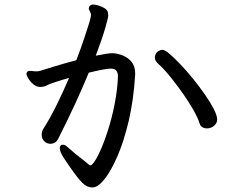

<svg xmlns="http://www.w3.org/2000/svg" viewBox="-20 -780 1040 848"><path d="M403 -534Q457 -545 476 -545Q495 -545 519.5 -536Q544 -527 560.5 -507.5Q577 -488 577 -456V-450Q570 -337 548.5 -246Q527 -155 498.5 -89.5Q470 -24 441 12Q412 48 388 48Q364 48 344 28Q319 4 264 -79Q253 -96 248.5 -106.5Q244 -117 244 -125Q244 -141 258 -141Q268 -141 280 -129Q306 -105 352 -70Q368 -57 376 -50H380Q381 -50 382 -50Q397 -60 416.5 -100.5Q436 -141 455 -199Q474 -257 486.5 -321.5Q499 -386 501 -443Q501 -457 494.5 -467Q488 -477 469 -477Q446 -477 372 -459Q318 -327 238 -169Q227 -145 202 -145Q191 -145 180 -152Q164 -165 164 -185Q164 -200 172 -212Q198 -252 228 -312Q258 -372 285 -436Q250 -426 223 -417Q196 -408 191 -405Q176 -396 158.5 -396Q141 -396 127 -408Q113 -420 105 -433.5Q97 -447 97 -453V-456Q99 -467 113 -467L125 -466H126Q131 -465 134 -465H143Q150 -465 157 -467Q183 -475 225 -488Q267 -501 317 -514Q335 -560 352.5 -612.5Q370 -665 376 -686Q382 -707 382 -714Q382 -721 379 -724Q378 -729 375 -733.5Q372 -738 372 -742Q372 -747 375 -752Q380 -760 392 -760Q400 -760 414 -756Q428 -752 441.5 -744Q455 -736 457 -723Q458 -719 458 -711Q458 -703 445.5 -658.5Q433 -614 403 -534ZM895 -213Q868 -213 861 -236Q855 -257 835.5 -292Q816 -327 788.5 -366Q761 -405 732.5 -440.5Q704 -476 680 -497Q664 -511 664 -525Q664 -541 675 -551Q687 -560 697.5 -560Q708 -560 729.5 -541.5Q751 -523 778.5 -494Q806 -465 833.5 -431Q861 -397 885 -362.5Q909 -328 924 -299Q939 -270 939 -252.5Q939 -235 925 -224Q911 -213 895 -213Z"/></svg>

Font: Moon Stars Kai
Style: Bold
Weight: 700
Designer: GuiWonder
Version: Version 1.101